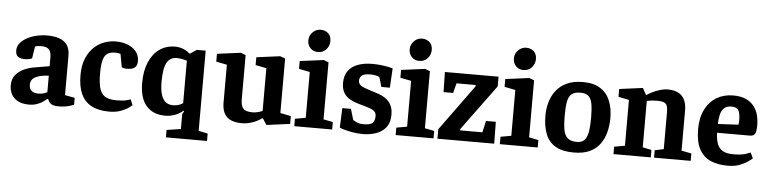

<svg xmlns="http://www.w3.org/2000/svg" viewBox="-50 -990 5688 1419"><g transform="rotate(5 2794.0 -281.0)"><path d="M179 12Q127 12 94.5 -6.5Q62 -25 47.5 -54.5Q33 -84 33 -118Q33 -164 56 -193.5Q79 -223 117 -241Q155 -259 200 -266L307 -284V-350Q307 -371 301.5 -388.5Q296 -406 280 -416Q264 -426 233 -426Q213 -426 202.5 -424Q192 -422 187 -420L173 -330Q171 -329 156.5 -324.5Q142 -320 120 -320Q88 -320 69.5 -332.5Q51 -345 51 -379Q51 -412 73 -436.5Q95 -461 128.5 -477.5Q162 -494 199 -501.5Q236 -509 266 -509Q320 -509 358.5 -496Q397 -483 418 -453.5Q439 -424 439 -373V-81L512 -67V-16Q509 -15 493 -9Q477 -3 452.5 1.5Q428 6 401 6Q359 6 342 -6.5Q325 -19 318 -41H311Q302 -33 283.5 -20Q265 -7 238.5 2.5Q212 12 179 12ZM243 -75Q265 -75 281 -80.5Q297 -86 307 -91V-214Q250 -210 221.5 -198.5Q193 -187 183 -171Q173 -155 173 -136Q173 -75 243 -75Z M773 12Q695 12 643 -15.5Q591 -43 565.5 -98.5Q540 -154 540 -237Q540 -312 562.5 -364.5Q585 -417 620.5 -449Q656 -481 697.5 -495Q739 -509 777 -509Q826 -509 866 -494Q906 -479 930 -449.5Q954 -420 954 -378Q954 -361 948 -346.5Q942 -332 925 -323.5Q908 -315 873 -315Q863 -315 852 -318Q841 -321 839 -322L821 -420Q817 -422 807 -424Q797 -426 780 -426Q746 -426 724.5 -412.5Q703 -399 693 -364Q683 -329 683 -265Q683 -202 693 -160Q703 -118 732 -97Q761 -76 820 -76Q867 -76 891.5 -82Q916 -88 925 -92L943 -50Q940 -47 919 -31.5Q898 -16 861.5 -2Q825 12 773 12Z M1209 165V110L1314 94V-16L1326 -38L1321 -43Q1299 -21 1263 -7.5Q1227 6 1189 6Q1099 6 1049 -51Q999 -108 999 -221Q999 -309 1026 -373.5Q1053 -438 1102.5 -473.5Q1152 -509 1219 -509Q1250 -509 1279.5 -497.5Q1309 -486 1326 -468H1334L1380 -499H1446V96L1514 110V165ZM1240 -76Q1262 -76 1280 -81.5Q1298 -87 1314 -98V-413Q1291 -420 1272.5 -423Q1254 -426 1238 -426Q1188 -426 1164.5 -383Q1141 -340 1141 -238Q1141 -157 1165.5 -116.5Q1190 -76 1240 -76Z M1760 12Q1683 12 1647 -22.5Q1611 -57 1611 -129V-409L1531 -425V-483L1706 -506L1743 -492V-165Q1743 -117 1761 -96Q1779 -75 1830 -75Q1850 -75 1871 -80.5Q1892 -86 1904 -92V-409L1823 -425V-483L1998 -506L2036 -492V-88L2115 -72V-14L1941 9L1911 -37L1903 -36Q1876 -15 1836 -1.5Q1796 12 1760 12Z M2147 0V-55L2226 -69V-409L2145 -425V-483L2321 -506L2358 -492V-69L2428 -55V0ZM2272 -561Q2239 -561 2217 -583.5Q2195 -606 2195 -641Q2195 -675 2220 -701Q2245 -727 2280 -727Q2313 -727 2335.5 -707Q2358 -687 2358 -649Q2358 -614 2334.5 -587.5Q2311 -561 2272 -561Z M2656 14Q2620 14 2584 8Q2548 2 2521 -5.5Q2494 -13 2483 -19L2489 -164H2553L2577 -83Q2585 -78 2604.5 -68.5Q2624 -59 2655 -59Q2706 -59 2722.5 -75.5Q2739 -92 2739 -126Q2739 -149 2725.5 -161.5Q2712 -174 2688.5 -182Q2665 -190 2639 -197Q2611 -204 2583 -213.5Q2555 -223 2531 -239Q2507 -255 2492.5 -282Q2478 -309 2478 -350Q2478 -405 2503.5 -440Q2529 -475 2575 -492Q2621 -509 2682 -509Q2714 -509 2745.5 -505.5Q2777 -502 2801 -497Q2825 -492 2834 -489L2826 -345H2763L2742 -416Q2730 -423 2712.5 -426.5Q2695 -430 2675 -430Q2626 -430 2610 -414.5Q2594 -399 2594 -378Q2594 -358 2607 -346Q2620 -334 2642 -326.5Q2664 -319 2690 -310Q2718 -302 2747 -292Q2776 -282 2800.5 -264.5Q2825 -247 2840 -218.5Q2855 -190 2855 -147Q2855 -86 2825.5 -50.5Q2796 -15 2750 -0.5Q2704 14 2656 14Z M2899 0V-55L2978 -69V-409L2897 -425V-483L3073 -506L3110 -492V-69L3180 -55V0ZM3024 -561Q2991 -561 2969 -583.5Q2947 -606 2947 -641Q2947 -675 2972 -701Q2997 -727 3032 -727Q3065 -727 3087.5 -707Q3110 -687 3110 -649Q3110 -614 3086.5 -587.5Q3063 -561 3024 -561Z M3209 0V-70L3456 -410V-420H3314L3295 -347H3224L3221 -496H3619V-424L3371 -86V-76H3536L3555 -162H3628L3630 0Z M3672 0V-55L3751 -69V-409L3670 -425V-483L3846 -506L3883 -492V-69L3953 -55V0ZM3797 -561Q3764 -561 3742 -583.5Q3720 -606 3720 -641Q3720 -675 3745 -701Q3770 -727 3805 -727Q3838 -727 3860.5 -707Q3883 -687 3883 -649Q3883 -614 3859.5 -587.5Q3836 -561 3797 -561Z M4221 14Q4136 14 4085 -16Q4034 -46 4011.5 -103.5Q3989 -161 3989 -240Q3989 -292 4003 -340.5Q4017 -389 4047 -427.5Q4077 -466 4126 -488.5Q4175 -511 4244 -511Q4324 -511 4373.5 -479.5Q4423 -448 4446 -392Q4469 -336 4469 -263Q4469 -210 4456.5 -160Q4444 -110 4415.5 -70.5Q4387 -31 4339.5 -8.5Q4292 14 4221 14ZM4238 -66Q4279 -66 4297.5 -91.5Q4316 -117 4321.5 -159Q4327 -201 4327 -250Q4327 -315 4320 -354.5Q4313 -394 4293 -412.5Q4273 -431 4233 -431Q4189 -431 4167 -412.5Q4145 -394 4138 -354Q4131 -314 4131 -250Q4131 -190 4138 -149Q4145 -108 4168 -87Q4191 -66 4238 -66Z M4515 0V-55L4594 -69V-409L4515 -425V-483L4689 -506L4716 -457H4720Q4759 -482 4800 -496.5Q4841 -511 4872 -511Q4943 -511 4978.5 -475Q5014 -439 5014 -367V-69L5088 -55V0H4816V-55L4882 -69V-344Q4882 -390 4866.5 -405.5Q4851 -421 4803 -421Q4787 -421 4768.5 -419.5Q4750 -418 4726 -413V-69L4792 -55V0Z M5363 12Q5289 12 5235.5 -11.5Q5182 -35 5152 -90Q5122 -145 5122 -238Q5122 -324 5152.5 -384.5Q5183 -445 5236.5 -477Q5290 -509 5359 -509Q5418 -509 5456.5 -490.5Q5495 -472 5516.5 -442Q5538 -412 5546.5 -377Q5555 -342 5555 -308Q5555 -256 5544 -240Q5533 -224 5509 -224H5264Q5265 -177 5277 -143.5Q5289 -110 5317.5 -93Q5346 -76 5396 -76Q5457 -76 5489 -87Q5521 -98 5524 -100L5544 -58Q5540 -54 5517 -37Q5494 -20 5455.5 -4Q5417 12 5363 12ZM5264 -289 5416 -297Q5419 -315 5419 -330Q5419 -379 5406.5 -402.5Q5394 -426 5353 -426Q5318 -426 5299 -408Q5280 -390 5272.5 -359Q5265 -328 5264 -289Z"/></g></svg>

Font: Faustina
Style: Bold
Weight: 700
Designer: Alfonso Garcia
Foundry: http://www.omnibus-type.com
Version: Version 1.200